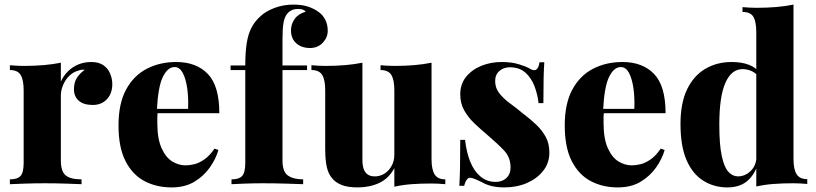

<svg xmlns="http://www.w3.org/2000/svg" viewBox="-20 -802 3552 836"><path d="M377 -532Q411 -532 431 -517.5Q451 -503 460 -480.5Q469 -458 469 -436Q469 -395 445.5 -370Q422 -345 384 -345Q344 -345 323 -363.5Q302 -382 302 -413Q302 -444 315.5 -464Q329 -484 349 -498Q334 -500 320 -494Q304 -490 290 -479Q276 -468 266 -453Q256 -438 250.5 -420.5Q245 -403 245 -385V-103Q245 -55 266.5 -38Q288 -21 335 -21V0Q312 -1 267 -2.5Q222 -4 174 -4Q131 -4 87.5 -2.5Q44 -1 23 0V-21Q56 -21 69.5 -36Q83 -51 83 -93V-409Q83 -454 70 -475.5Q57 -497 23 -497V-518Q55 -515 85 -515Q130 -515 170.5 -518.5Q211 -522 245 -529V-447Q257 -473 276.5 -492Q296 -511 321.5 -521.5Q347 -532 377 -532Z M747 -532Q835 -532 885 -480Q935 -428 935 -309H614L613 -328H799Q801 -377 795 -418.5Q789 -460 775.5 -485Q762 -510 740 -510Q710 -510 689 -467Q668 -424 663 -321L667 -314Q665 -303 665 -291.5Q665 -280 665 -267Q665 -198 683.5 -157Q702 -116 730 -99Q758 -82 788 -82Q805 -82 826 -87Q847 -92 870 -108Q893 -124 914 -155L931 -149Q920 -110 893.5 -72.5Q867 -35 826 -10.5Q785 14 727 14Q661 14 609 -13.5Q557 -41 526.5 -100.5Q496 -160 496 -256Q496 -351 529 -412Q562 -473 619 -502.5Q676 -532 747 -532Z M1258 -782Q1296 -782 1323.5 -772.5Q1351 -763 1371 -747Q1386 -736 1396.5 -715.5Q1407 -695 1407 -668Q1407 -639 1385.5 -616Q1364 -593 1330 -593Q1293 -593 1270 -613.5Q1247 -634 1247 -670Q1247 -697 1263 -719.5Q1279 -742 1311 -751Q1308 -756 1300 -759.5Q1292 -763 1279 -763Q1261 -763 1249 -757Q1237 -751 1229 -740Q1219 -727 1214.5 -703Q1210 -679 1210 -630V-517H1317V-497H1210V-103Q1210 -54 1234 -37.5Q1258 -21 1300 -21V0Q1273 -1 1224.5 -2.5Q1176 -4 1122 -4Q1083 -4 1045 -2.5Q1007 -1 988 0V-21Q1021 -21 1034.5 -36Q1048 -51 1048 -93V-497H984V-517H1048Q1048 -576 1054.5 -615.5Q1061 -655 1075.5 -682.5Q1090 -710 1115 -732Q1137 -753 1175.5 -767.5Q1214 -782 1258 -782Z M1859 -529V-109Q1859 -64 1872.5 -42.5Q1886 -21 1919 -21V0Q1888 -3 1857 -3Q1811 -3 1771.5 0Q1732 3 1697 11V-70Q1673 -25 1631.5 -5.5Q1590 14 1537 14Q1493 14 1466.5 3Q1440 -8 1426 -26Q1410 -44 1403 -74.5Q1396 -105 1396 -155V-409Q1396 -454 1383 -475.5Q1370 -497 1336 -497V-518Q1368 -515 1398 -515Q1444 -515 1484 -518.5Q1524 -522 1558 -529V-107Q1558 -84 1563 -68Q1568 -52 1580 -43Q1592 -34 1612 -34Q1635 -34 1654 -46Q1673 -58 1685 -79.5Q1697 -101 1697 -128V-409Q1697 -454 1684 -475.5Q1671 -497 1637 -497V-518Q1669 -515 1699 -515Q1745 -515 1785 -518.5Q1825 -522 1859 -529Z M2164 -532Q2208 -532 2240 -522Q2272 -512 2287 -503Q2322 -481 2329 -531H2350Q2348 -502 2347 -461.5Q2346 -421 2346 -353H2325Q2321 -390 2307.5 -426Q2294 -462 2268 -485.5Q2242 -509 2200 -509Q2173 -509 2154.5 -493Q2136 -477 2136 -449Q2136 -419 2154 -396Q2172 -373 2200.5 -352Q2229 -331 2258 -307Q2290 -283 2315.5 -258.5Q2341 -234 2356.5 -205.5Q2372 -177 2372 -137Q2372 -92 2345 -58Q2318 -24 2274 -5Q2230 14 2176 14Q2143 14 2118.5 7.5Q2094 1 2078 -9Q2063 -16 2051.5 -21Q2040 -26 2029 -28Q2019 -29 2012 -19Q2005 -9 2001 7H1980Q1982 -25 1983 -71Q1984 -117 1984 -193H2005Q2011 -139 2027.5 -98Q2044 -57 2072 -33.5Q2100 -10 2138 -10Q2155 -10 2169.5 -16.5Q2184 -23 2193.5 -37Q2203 -51 2203 -73Q2203 -117 2175 -146.5Q2147 -176 2106 -211Q2074 -238 2046.5 -264Q2019 -290 2001.5 -321Q1984 -352 1984 -391Q1984 -436 2009.5 -467.5Q2035 -499 2076 -515.5Q2117 -532 2164 -532Z M2690 -532Q2778 -532 2828 -480Q2878 -428 2878 -309H2557L2556 -328H2742Q2744 -377 2738 -418.5Q2732 -460 2718.5 -485Q2705 -510 2683 -510Q2653 -510 2632 -467Q2611 -424 2606 -321L2610 -314Q2608 -303 2608 -291.5Q2608 -280 2608 -267Q2608 -198 2626.5 -157Q2645 -116 2673 -99Q2701 -82 2731 -82Q2748 -82 2769 -87Q2790 -92 2813 -108Q2836 -124 2857 -155L2874 -149Q2863 -110 2836.5 -72.5Q2810 -35 2769 -10.5Q2728 14 2670 14Q2604 14 2552 -13.5Q2500 -41 2469.5 -100.5Q2439 -160 2439 -256Q2439 -351 2472 -412Q2505 -473 2562 -502.5Q2619 -532 2690 -532Z M3435 -782V-110Q3435 -65 3448.5 -43.5Q3462 -22 3495 -22V-1Q3464 -4 3433 -4Q3388 -4 3348 -1Q3308 2 3273 10V-662Q3273 -707 3260.5 -728.5Q3248 -750 3213 -750V-771Q3245 -768 3275 -768Q3321 -768 3361 -771.5Q3401 -775 3435 -782ZM3166 -532Q3210 -532 3242 -519.5Q3274 -507 3295 -478L3283 -468Q3270 -485 3251.5 -493Q3233 -501 3213 -501Q3165 -501 3138.5 -441.5Q3112 -382 3112 -259Q3112 -173 3122.5 -123.5Q3133 -74 3151.5 -54Q3170 -34 3193 -34Q3224 -34 3248.5 -57.5Q3273 -81 3274 -120L3277 -78Q3259 -32 3227.5 -9Q3196 14 3147 14Q3089 14 3042.5 -15Q2996 -44 2969.5 -104.5Q2943 -165 2943 -262Q2943 -353 2971.5 -412.5Q3000 -472 3050.5 -502Q3101 -532 3166 -532Z"/></svg>

Font: Playfair Display ExtraBold
Style: Regular
Weight: 800
Designer: Claus Eggers Sørensen
Foundry: Claus Eggers Sørensen
Version: Version 1.203